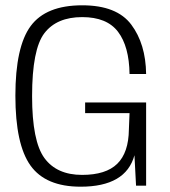

<svg xmlns="http://www.w3.org/2000/svg" viewBox="-20 -700 642 724"><path d="M284 4Q454.5 4 487 -114.5L493 0H531V-313.5H301V-273.5H468.5L466 -211.5Q465 -124.5 422.2 -82.5Q379.5 -40.5 289.5 -40.5Q194 -40.5 147.5 -104Q101 -167.5 101 -337.5Q101 -514.5 147.5 -575Q194 -635.5 290 -635.5Q383 -635.5 425 -580.2Q467 -525 468.5 -421H531Q529.5 -534.5 475 -607.2Q420.5 -680 290 -680Q153.5 -680 95.8 -602Q38 -524 38 -339Q38 -155.5 95 -75.8Q152 4 284 4Z"/></svg>

Font: Anybody Light
Style: Regular
Weight: 300
Designer: Tyler Finck
Foundry: Etcetera Type Company
Version: Version 1.111; ttfautohint (v1.8.4)